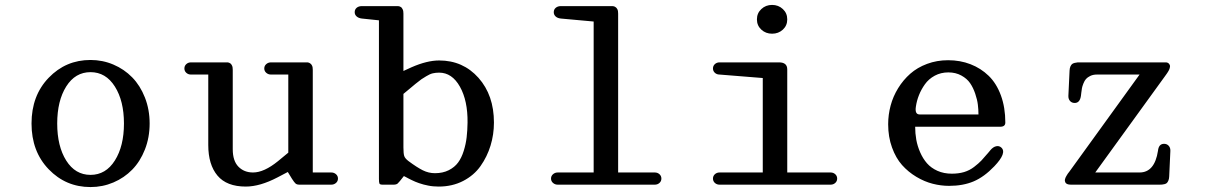

<svg xmlns="http://www.w3.org/2000/svg" viewBox="-20 -755 4938 785"><path d="M350.1 9.8Q249 9.8 179 -63Q108.9 -135.7 108.9 -250Q108.9 -364.3 179 -437Q249 -509.8 350.1 -509.8Q399.4 -509.8 443.6 -491Q487.8 -472.2 520.5 -438.7Q553.2 -405.3 572.5 -356.2Q591.8 -307.1 591.8 -250Q591.8 -192.9 572.5 -143.8Q553.2 -94.7 520.5 -61.3Q487.8 -27.8 443.6 -9Q399.4 9.8 350.1 9.8ZM250.7 -401.4Q213.9 -342.8 213.9 -250Q213.9 -157.2 250.7 -98.6Q287.6 -40 350.1 -40Q412.6 -40 449.7 -98.9Q486.8 -157.7 486.8 -250Q486.8 -342.3 449.7 -401.1Q412.6 -460 350.1 -460Q287.6 -460 250.7 -401.4Z M760.7 -450.2Q749.5 -450.2 741.7 -457.3Q733.9 -464.4 733.9 -475.1Q733.9 -485.8 741.7 -492.9Q749.5 -500 760.7 -500H900.9H903.8Q906.2 -500 907.5 -500Q908.7 -500 911.9 -499.8Q915 -499.5 916.7 -498.5Q918.5 -497.6 921.1 -496.1Q923.8 -494.6 925.3 -492.4Q926.8 -490.2 928.5 -487.1Q930.2 -483.9 930.9 -479.2Q931.6 -474.6 931.6 -469.2V-145Q931.6 -97.2 954.8 -73.5Q978 -49.8 1014.6 -49.8Q1059.6 -49.8 1116.7 -96.2L1158.7 -130.9V-450.2H1087.9Q1076.7 -450.2 1068.6 -457.3Q1060.5 -464.4 1060.5 -475.1Q1060.5 -485.8 1068.6 -492.9Q1076.7 -500 1087.9 -500H1227.5H1230Q1232.9 -500 1234.1 -500Q1235.4 -500 1238.5 -499.8Q1241.7 -499.5 1243.4 -498.5Q1245.1 -497.6 1247.8 -496.1Q1250.5 -494.6 1252.2 -492.4Q1253.9 -490.2 1255.6 -487.1Q1257.3 -483.9 1258.1 -479.2Q1258.8 -474.6 1258.8 -469.2V-49.8H1334.5Q1345.7 -49.8 1353.8 -42.7Q1361.8 -35.6 1361.8 -24.9Q1361.8 -14.2 1353.8 -7.1Q1345.7 0 1334.5 0H1204.6Q1193.8 0 1188.5 -4.6Q1183.1 -9.3 1173.8 -23.9L1156.7 -51.8L1114.7 -29.8Q1043 7.8 984.9 7.8Q906.7 7.8 869.1 -37.1Q831.5 -82 831.5 -162.1V-450.2Z M1459.5 -679.2Q1446.3 -680.7 1438.2 -687.7Q1430.2 -694.8 1430.2 -705.1Q1430.2 -716.3 1438.2 -723.1Q1446.3 -730 1459.5 -730H1598.6H1601.6Q1604 -730 1605.2 -730Q1606.4 -730 1609.6 -729.7Q1612.8 -729.5 1614.5 -728.5Q1616.2 -727.5 1618.9 -726.1Q1621.6 -724.6 1623 -722.4Q1624.5 -720.2 1626.2 -717Q1627.9 -713.9 1628.7 -709.2Q1629.4 -704.6 1629.4 -699.2V-464.8L1662.6 -480Q1726.1 -507.8 1775.4 -507.8Q1873 -507.8 1936.3 -436.8Q1999.5 -365.7 1999.5 -253.9Q1999.5 -205.1 1985.6 -159.7Q1971.7 -114.3 1944.8 -76.2Q1918 -38.1 1873.5 -15.1Q1829.1 7.8 1773.4 7.8Q1762.7 7.8 1751.7 6.8Q1740.7 5.9 1730.5 3.7Q1720.2 1.5 1711.9 -0.5Q1703.6 -2.4 1693.6 -6.1Q1683.6 -9.8 1678 -12Q1672.4 -14.2 1663.1 -18.8Q1653.8 -23.4 1650.9 -24.9Q1647.9 -26.4 1639.9 -30.8Q1631.8 -35.2 1631.3 -35.2Q1611.3 -9.3 1605.7 -4.6Q1600.1 0 1589.4 0H1544.4Q1533.7 0 1531.5 -4.2Q1529.3 -8.3 1529.3 -23.9V-671.9ZM1629.4 -151.9Q1629.4 -127 1632.8 -116.9Q1636.2 -106.9 1650.4 -96.2Q1684.6 -70.8 1708.5 -58.8Q1732.4 -46.9 1758.3 -46.9Q1790.5 -46.9 1814.7 -59.1Q1838.9 -71.3 1853 -90.6Q1867.2 -109.9 1876 -138.2Q1884.8 -166.5 1887.9 -193.6Q1891.1 -220.7 1891.6 -253.9Q1892.6 -343.3 1860.4 -400.6Q1828.1 -458 1775.4 -458Q1761.7 -458 1749.8 -455.3Q1737.8 -452.6 1722.9 -443.4Q1708 -434.1 1702.9 -430.9Q1697.8 -427.7 1678.7 -412.1Q1659.7 -396.5 1658.2 -395L1629.4 -371.1Z M2476.1 -730H2479Q2481.4 -730 2482.7 -730Q2483.9 -730 2487.1 -729.7Q2490.2 -729.5 2491.9 -728.5Q2493.7 -727.5 2496.3 -726.1Q2499 -724.6 2500.7 -722.4Q2502.4 -720.2 2504.2 -717Q2505.9 -713.9 2506.6 -709.2Q2507.3 -704.6 2507.3 -699.2V-49.8H2657.2Q2668.5 -49.8 2676.3 -42.7Q2684.1 -35.6 2684.1 -24.9Q2684.1 -14.2 2676.3 -7.1Q2668.5 0 2657.2 0H2260.3Q2249 0 2241 -7.1Q2232.9 -14.2 2232.9 -24.9Q2232.9 -35.6 2241 -42.7Q2249 -49.8 2260.3 -49.8H2407.2V-667L2272.9 -679.2Q2259.3 -680.7 2251.7 -687.7Q2244.1 -694.8 2244.1 -705.1Q2244.1 -716.3 2252.2 -723.1Q2260.3 -730 2272.9 -730Z M2921.9 -49.8H3098.6V-436L2921.9 -450.2Q2910.6 -450.2 2902.8 -457.3Q2895 -464.4 2895 -475.1Q2895 -485.8 2902.8 -492.9Q2910.6 -500 2921.9 -500H3165Q3198.7 -500 3198.7 -471.2V-49.8H3376Q3387.2 -49.8 3395 -42.7Q3402.8 -35.6 3402.8 -24.9Q3402.8 -14.2 3395 -7.1Q3387.2 0 3376 0H2921.9Q2910.6 0 2902.8 -7.1Q2895 -14.2 2895 -24.9Q2895 -35.6 2902.8 -42.7Q2910.6 -49.8 2921.9 -49.8ZM3092.8 -633.8Q3074.7 -650.4 3074.7 -675.8Q3074.7 -701.2 3092.8 -718Q3110.8 -734.9 3136.7 -734.9Q3162.6 -734.9 3180.7 -718Q3198.7 -701.2 3198.7 -675.8Q3198.7 -650.4 3180.7 -633.8Q3162.6 -617.2 3136.7 -617.2Q3110.8 -617.2 3092.8 -633.8Z M3871.6 -44.9Q3899.4 -44.9 3921.6 -51.5Q3943.8 -58.1 3962.6 -72.5Q3981.4 -86.9 3992.9 -99.1Q4004.4 -111.3 4022.5 -132.8Q4026.9 -138.2 4029.3 -141.1Q4040.5 -154.3 4052.7 -157Q4064.9 -159.7 4073.7 -151.9Q4098.1 -130.4 4045.4 -75.2Q4003.9 -31.7 3960.7 -13.4Q3917.5 4.9 3860.4 4.9Q3827.1 4.9 3793.5 -3.7Q3759.8 -12.2 3726.6 -32Q3693.4 -51.8 3668 -80.3Q3642.6 -108.9 3627 -152.1Q3611.3 -195.3 3611.3 -247.1Q3611.3 -285.6 3621.3 -323.2Q3631.3 -360.8 3652.1 -394.5Q3672.9 -428.2 3701.7 -453.6Q3730.5 -479 3770.5 -493.9Q3810.5 -508.8 3856.4 -508.8Q3905.8 -508.8 3948 -492.4Q3990.2 -476.1 4022.2 -445.1Q4054.2 -414.1 4072.3 -364.7Q4090.3 -315.4 4090.3 -253.9Q4090.3 -236.8 4069.3 -236.8H3721.7Q3721.7 -209.5 3726.3 -183.6Q3731 -157.7 3742.2 -132.1Q3753.4 -106.4 3770 -87.4Q3786.6 -68.4 3812.7 -56.6Q3838.9 -44.9 3871.6 -44.9ZM3724.6 -318.8Q3719.7 -287.1 3739.7 -287.1H3980.5Q3980.5 -307.1 3978 -327.1Q3975.6 -347.2 3967.3 -371.8Q3959 -396.5 3946.3 -415Q3933.6 -433.6 3910.4 -446.3Q3887.2 -459 3857.4 -459Q3826.7 -459 3801.8 -445.6Q3776.9 -432.1 3761.5 -410.4Q3746.1 -388.7 3737.1 -365.7Q3728 -342.8 3724.6 -318.8Z M4737.3 -500Q4745.6 -500 4749 -499.8Q4752.4 -499.5 4756.1 -497.3Q4759.8 -495.1 4762.2 -490.2Q4763.7 -487.3 4763.7 -483.9Q4763.7 -480.5 4762.5 -476.6Q4761.2 -472.7 4759.8 -469.2Q4758.3 -465.8 4755.6 -461.7Q4752.9 -457.5 4751 -454.6Q4749 -451.7 4745.8 -447.3Q4742.7 -442.9 4741.2 -440.9L4458 -49.8H4639.2Q4700.7 -49.8 4714.4 -138.2Q4717.3 -167 4739.3 -167Q4751 -167 4758.3 -158.9Q4765.6 -150.9 4765.1 -138.2L4760.3 -33.2Q4759.8 -23.4 4757.1 -17.1Q4754.4 -10.7 4751.2 -7.3Q4748 -3.9 4741.5 -2.2Q4734.9 -0.5 4730.2 -0.2Q4725.6 0 4716.3 0H4358.4Q4339.8 0 4335.4 -9.8Q4334 -12.7 4333.7 -16.1Q4333.5 -19.5 4334.7 -23.7Q4335.9 -27.8 4337.2 -30.5Q4338.4 -33.2 4341.6 -38.3Q4344.7 -43.5 4345.9 -45.2Q4347.2 -46.9 4351.6 -52.5Q4356 -58.1 4356.4 -59.1L4639.2 -450.2H4464.4Q4449.2 -450.2 4437.7 -444.6Q4426.3 -439 4420.2 -432.1Q4414.1 -425.3 4409.4 -413.3Q4404.8 -401.4 4403.6 -394.5Q4402.3 -387.7 4400.9 -375.5Q4399.4 -363.3 4399.4 -362.8Q4395 -334 4374 -334Q4362.3 -334 4355 -342Q4347.7 -350.1 4348.1 -362.8L4353 -466.8Q4353.5 -476.6 4356.4 -483.2Q4359.4 -489.7 4363 -492.9Q4366.7 -496.1 4373.8 -497.8Q4380.9 -499.5 4385.5 -499.8Q4390.1 -500 4399.4 -500Z"/></svg>

Font: Director
Style: Regular
Weight: 400
Designer: Ange Degheest & May Jolivet & Justine Herbel
Foundry: Velvetyne Type Foundry
Version: Version 1.000;FEAKit 1.0